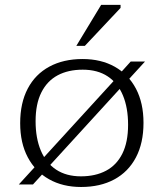

<svg xmlns="http://www.w3.org/2000/svg" viewBox="-20 -736 653 766"><path d="M55 0 129.5 -81.5 141.5 -93.5 444 -424.5 454.5 -438.5 501.5 -490.5H558.5L484 -409L472 -397L169.5 -66L159 -52L111.5 0ZM303 -32.5Q361 -32.5 403.2 -55Q445.5 -77.5 468.2 -123.2Q491 -169 491 -238Q491 -306 470.5 -355.2Q450 -404.5 409.8 -431.2Q369.5 -458 310 -458Q252 -458 210 -435.5Q168 -413 145 -367.2Q122 -321.5 122 -252.5Q122 -185 142.8 -135.5Q163.5 -86 204 -59.2Q244.5 -32.5 303 -32.5ZM303.5 10Q230.5 10 175.8 -20.8Q121 -51.5 90.8 -108.5Q60.5 -165.5 60.5 -244.5Q60.5 -325.5 90.8 -382.8Q121 -440 177 -470.2Q233 -500.5 309.5 -500.5Q383 -500.5 437.8 -469.8Q492.5 -439 522.5 -382Q552.5 -325 552.5 -246Q552.5 -165 522.2 -107.8Q492 -50.5 436 -20.2Q380 10 303.5 10ZM284.5 -553 383.5 -716.5H461V-704.5L318.5 -553Z"/></svg>

Font: Newsreader 9pt Light
Style: Regular
Weight: 300
Designer: Hugues Gentile
Foundry: Production Type
Version: Version 1.003